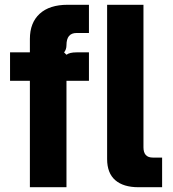

<svg xmlns="http://www.w3.org/2000/svg" viewBox="-20 -783 723 803"><path d="M105 0V-445H22V-564H105V-620Q105 -688 146 -725.5Q187 -763 263 -763H352V-645H300Q258 -645 258 -594Q258 -576 248 -564L258 -554Q271 -564 300 -564H352V-445H258V0ZM559 0Q496 0 462 -29.5Q428 -59 428 -118V-763H580V-167Q580 -124 619 -124H658V0Z"/></svg>

Font: Open Sauce Sans ExtraBold
Style: Regular
Weight: 800
Designer: Alfredo Marco Pradil
Foundry: Creative Sauce Fz LLC
Version: Version 1.477